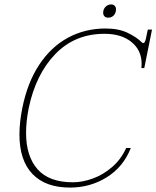

<svg xmlns="http://www.w3.org/2000/svg" viewBox="-20 -839 708 869"><path d="M447 -781Q447 -798 458 -808.5Q469 -819 483 -819Q493 -819 499 -813Q505 -807 505 -797Q505 -780 495 -769.5Q485 -759 470 -759Q459 -759 453 -765Q447 -771 447 -781ZM68 -230Q68 -286 81 -350Q104 -465 157.5 -546Q211 -627 288 -668.5Q365 -710 458 -710Q517 -710 557.5 -690.5Q598 -671 620 -649Q621 -648 623.5 -646Q626 -644 628 -644Q636 -644 640 -663L649 -705H668L633 -531H620Q621 -538 621 -550Q621 -611 575.5 -648.5Q530 -686 453 -686Q319 -686 230.5 -594.5Q142 -503 110 -350Q98 -290 98 -237Q98 -132 150 -73Q202 -14 310 -14Q353 -14 400 -31Q447 -48 487.5 -83Q528 -118 551 -169H572Q538 -83 463 -36.5Q388 10 297 10Q186 10 127 -51.5Q68 -113 68 -230Z"/></svg>

Font: Taviraj Thin
Style: Italic
Weight: 250
Italic angle: -12°
Designer: Katatrad Team
Foundry: CadsonDemak
Version: Version 1.001